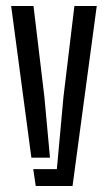

<svg xmlns="http://www.w3.org/2000/svg" viewBox="-20 -620 360 640"><path d="M17.2 -600H91.7L127.9 -297.4L146.6 -94.4H84.6ZM90.8 -56.3H169.5L191.6 -297.4L228 -600H302.5L221.8 0H99.1Z"/></svg>

Font: Big Shoulders Stencil Display SC Thin
Style: Regular
Weight: 100
Designer: Patric King
Foundry: XO Type Co
Version: Version 2.001